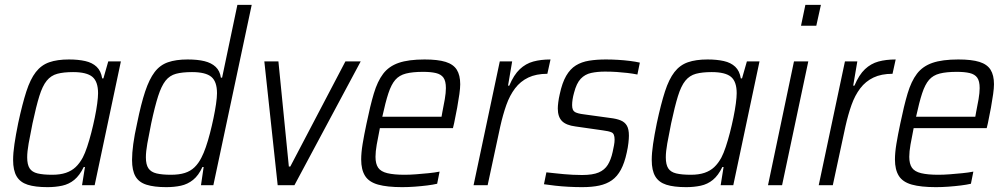

<svg xmlns="http://www.w3.org/2000/svg" viewBox="-20 -763 4146 791"><path d="M176 8Q125 8 94 -2Q63 -12 48.5 -36.5Q34 -61 34 -104Q34 -132 39.5 -169.5Q45 -207 55 -256Q72 -335 88.5 -386Q105 -437 127.5 -466Q150 -495 183 -506.5Q216 -518 264 -518Q302 -518 331 -511.5Q360 -505 378 -488Q396 -471 401 -440H406L426 -510H478L370 0H318L330 -75H325Q308 -40 286 -22Q264 -4 236 2Q208 8 176 8ZM195 -43Q228 -43 251.5 -51Q275 -59 291.5 -74.5Q308 -90 321 -114Q330 -131 339 -158Q348 -185 356 -216Q364 -247 370.5 -278.5Q377 -310 380.5 -336.5Q384 -363 384 -379Q384 -427 360.5 -446.5Q337 -466 281 -466Q242 -466 216 -459Q190 -452 172.5 -430.5Q155 -409 142 -367Q129 -325 114 -255Q104 -206 98 -172Q92 -138 92 -115Q92 -85 102 -69.5Q112 -54 135 -48.5Q158 -43 195 -43Z M665 8Q615 8 583.5 -2Q552 -12 538 -36.5Q524 -61 524 -104Q524 -132 529 -169.5Q534 -207 545 -256Q561 -335 578 -386Q595 -437 617 -466Q639 -495 672 -506.5Q705 -518 753 -518Q794 -518 822.5 -511Q851 -504 868.5 -487.5Q886 -471 890 -443H895L958 -743H1017L859 0H808L819 -75H814Q798 -40 775.5 -22Q753 -4 725.5 2Q698 8 665 8ZM684 -43Q718 -43 741.5 -50.5Q765 -58 781.5 -74Q798 -90 810 -114Q819 -131 828 -157Q837 -183 845 -214Q853 -245 859.5 -276Q866 -307 870 -334.5Q874 -362 874 -379Q874 -427 850.5 -446.5Q827 -466 771 -466Q731 -466 705 -459Q679 -452 662 -430.5Q645 -409 631.5 -367Q618 -325 603 -255Q593 -206 587 -172Q581 -138 581 -115Q581 -85 591.5 -69.5Q602 -54 625 -48.5Q648 -43 684 -43Z M1124 0 1069 -510H1127L1170 -77H1176L1403 -510H1466L1193 0Z M1637 8Q1575 8 1537.5 -2.5Q1500 -13 1484 -38.5Q1468 -64 1468 -106Q1468 -134 1474 -170.5Q1480 -207 1490 -254Q1505 -327 1520 -377.5Q1535 -428 1558.5 -459Q1582 -490 1622.5 -504Q1663 -518 1729 -518Q1784 -518 1816 -508Q1848 -498 1862 -475.5Q1876 -453 1876 -416Q1876 -400 1872.5 -375Q1869 -350 1863.5 -319.5Q1858 -289 1851 -256L1846 -235H1545Q1537 -196 1532 -167Q1527 -138 1527 -117Q1527 -88 1538 -72Q1549 -56 1576 -49.5Q1603 -43 1647 -43Q1669 -43 1694.5 -45Q1720 -47 1745.5 -49.5Q1771 -52 1791 -56L1781 -6Q1764 -2 1740 1Q1716 4 1689 6Q1662 8 1637 8ZM1555 -282H1799L1802 -299Q1808 -328 1812.5 -354.5Q1817 -381 1817 -400Q1817 -429 1807 -443Q1797 -457 1776 -462Q1755 -467 1723 -467Q1680 -467 1652.5 -460Q1625 -453 1608.5 -434Q1592 -415 1580 -378.5Q1568 -342 1555 -282Z M1931 0 2039 -510H2090L2073 -410H2078Q2097 -455 2121.5 -478Q2146 -501 2177 -509.5Q2208 -518 2248 -518L2235 -459Q2189 -459 2156.5 -443.5Q2124 -428 2102 -399Q2080 -370 2066 -330.5Q2052 -291 2041 -242L1989 0Z M2378 8Q2352 8 2323 6.5Q2294 5 2267.5 2Q2241 -1 2221 -4L2231 -53Q2251 -51 2268.5 -49Q2286 -47 2303.5 -45.5Q2321 -44 2339.5 -43Q2358 -42 2378 -42Q2422 -42 2446.5 -52.5Q2471 -63 2484 -84Q2497 -105 2504 -137Q2507 -151 2509.5 -164Q2512 -177 2512 -188Q2512 -212 2500 -217.5Q2488 -223 2463 -226L2351 -242Q2312 -247 2295 -264.5Q2278 -282 2278 -316Q2278 -326 2280 -342Q2282 -358 2286 -375Q2296 -422 2312.5 -450.5Q2329 -479 2352.5 -493.5Q2376 -508 2407 -513Q2438 -518 2476 -518Q2500 -518 2525.5 -516.5Q2551 -515 2575 -512Q2599 -509 2616 -505L2606 -456Q2586 -460 2564.5 -462.5Q2543 -465 2520.5 -466.5Q2498 -468 2472 -468Q2441 -468 2415.5 -462.5Q2390 -457 2372.5 -438.5Q2355 -420 2345 -381Q2341 -367 2339 -354Q2337 -341 2337 -330Q2337 -308 2348.5 -301.5Q2360 -295 2385 -292L2494 -277Q2520 -274 2537 -267Q2554 -260 2562.5 -245.5Q2571 -231 2571 -204Q2571 -193 2569 -174.5Q2567 -156 2562 -134Q2553 -92 2538 -64Q2523 -36 2501 -20.5Q2479 -5 2449 1.5Q2419 8 2378 8Z M2807 8Q2756 8 2725 -2Q2694 -12 2679.5 -36.5Q2665 -61 2665 -104Q2665 -132 2670.5 -169.5Q2676 -207 2686 -256Q2703 -335 2719.5 -386Q2736 -437 2758.5 -466Q2781 -495 2814 -506.5Q2847 -518 2895 -518Q2933 -518 2962 -511.5Q2991 -505 3009 -488Q3027 -471 3032 -440H3037L3057 -510H3109L3001 0H2949L2961 -75H2956Q2939 -40 2917 -22Q2895 -4 2867 2Q2839 8 2807 8ZM2826 -43Q2859 -43 2882.5 -51Q2906 -59 2922.5 -74.5Q2939 -90 2952 -114Q2961 -131 2970 -158Q2979 -185 2987 -216Q2995 -247 3001.5 -278.5Q3008 -310 3011.5 -336.5Q3015 -363 3015 -379Q3015 -427 2991.5 -446.5Q2968 -466 2912 -466Q2873 -466 2847 -459Q2821 -452 2803.5 -430.5Q2786 -409 2773 -367Q2760 -325 2745 -255Q2735 -206 2729 -172Q2723 -138 2723 -115Q2723 -85 2733 -69.5Q2743 -54 2766 -48.5Q2789 -43 2826 -43Z M3280 -657 3298 -743H3362L3343 -657ZM3144 0 3251 -510H3310L3202 0Z M3353 0 3461 -510H3512L3495 -410H3500Q3519 -455 3543.5 -478Q3568 -501 3599 -509.5Q3630 -518 3670 -518L3657 -459Q3611 -459 3578.5 -443.5Q3546 -428 3524 -399Q3502 -370 3488 -330.5Q3474 -291 3463 -242L3411 0Z M3836 8Q3774 8 3736.5 -2.5Q3699 -13 3683 -38.5Q3667 -64 3667 -106Q3667 -134 3673 -170.5Q3679 -207 3689 -254Q3704 -327 3719 -377.5Q3734 -428 3757.5 -459Q3781 -490 3821.5 -504Q3862 -518 3928 -518Q3983 -518 4015 -508Q4047 -498 4061 -475.5Q4075 -453 4075 -416Q4075 -400 4071.5 -375Q4068 -350 4062.5 -319.5Q4057 -289 4050 -256L4045 -235H3744Q3736 -196 3731 -167Q3726 -138 3726 -117Q3726 -88 3737 -72Q3748 -56 3775 -49.5Q3802 -43 3846 -43Q3868 -43 3893.5 -45Q3919 -47 3944.5 -49.5Q3970 -52 3990 -56L3980 -6Q3963 -2 3939 1Q3915 4 3888 6Q3861 8 3836 8ZM3754 -282H3998L4001 -299Q4007 -328 4011.5 -354.5Q4016 -381 4016 -400Q4016 -429 4006 -443Q3996 -457 3975 -462Q3954 -467 3922 -467Q3879 -467 3851.5 -460Q3824 -453 3807.5 -434Q3791 -415 3779 -378.5Q3767 -342 3754 -282Z"/></svg>

Font: Saira SemiCondensed Light
Style: Italic
Weight: 300
Width: 4
Italic angle: -12°
Designer: Hector Gatti with collaboration of the Omnibus-Type team
Foundry: Omnibus-Type
Version: Version 1.101